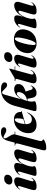

<svg xmlns="http://www.w3.org/2000/svg" viewBox="1495 -2270 988 4018"><g transform="rotate(-90 1989.0 -261.0)"><path d="M213 -496Q177 -496 156.5 -514.2Q136 -532.5 136 -561Q136 -587 151.2 -611.5Q166.5 -636 193.8 -652Q221 -668 257.5 -668Q302 -668 321.8 -649.8Q341.5 -631.5 341.5 -603.5Q341.5 -559.5 308.5 -527.8Q275.5 -496 213 -496ZM213.5 -121Q201.5 -80.5 204.8 -66.8Q208 -53 218.5 -53Q228.5 -53 239 -61.5Q249.5 -70 265 -91Q269.5 -97 270.8 -98.5Q272 -100 274 -100Q280 -100 273 -85Q255 -45.5 210.5 -17.8Q166 10 94.5 10Q36 10 24.5 -17.8Q13 -45.5 30 -103L97 -324Q106 -353.5 104.5 -366.2Q103 -379 93 -379Q83.5 -379 71.2 -370.5Q59 -362 37 -337Q31 -331 28 -331Q24.5 -331 29 -339Q59.5 -391 107.8 -424.5Q156 -458 211.5 -458Q259.5 -458 278 -427.5Q296.5 -397 279 -339Z M331.5 -331Q326.5 -331 332.5 -339Q363 -391 414.8 -424.5Q466.5 -458 521 -458Q587.5 -458 587.5 -403Q587.5 -376 576.5 -339.8Q565.5 -303.5 557 -275.5Q593 -345.5 635.5 -385.2Q678 -425 719.2 -441.5Q760.5 -458 793.5 -458Q842.5 -458 861 -427.5Q879.5 -397 862 -339L797.5 -121Q785.5 -80.5 788.8 -66.8Q792 -53 802.5 -53Q812.5 -53 823 -61.5Q833.5 -70 849 -91Q853.5 -97 854.8 -98.5Q856 -100 858 -100Q864 -100 857 -85Q839 -45.5 795 -17.8Q751 10 679.5 10Q621 10 609.5 -17.8Q598 -45.5 615 -103L673.5 -298.5Q686 -340 682.8 -354.2Q679.5 -368.5 662 -368.5Q641 -368.5 605 -328Q569 -287.5 536 -195Q524.5 -161.5 518 -127.5Q511.5 -93.5 511.5 -76Q511.5 -64 516.5 -56.8Q521.5 -49.5 521.5 -39Q521.5 -16.5 483 -3.2Q444.5 10 372.5 10Q330 10 321.5 -5.2Q313 -20.5 323.5 -57L400.5 -324Q409 -353.5 407.8 -366.2Q406.5 -379 396.5 -379Q387 -379 374.8 -370.5Q362.5 -362 340.5 -337Q334.5 -331 331.5 -331Z M952.5 -442Q952.5 -448 960.5 -448H1012.5L1051 -589.5Q1072.5 -668.5 1119.2 -701.8Q1166 -735 1235 -735Q1285.5 -735 1310.5 -716.8Q1335.5 -698.5 1335.5 -674.5Q1335.5 -653 1319 -638.2Q1302.5 -623.5 1274.5 -623.5Q1249 -623.5 1220.8 -637.8Q1192.5 -652 1167.5 -666.2Q1142.5 -680.5 1126.5 -680.5Q1106.5 -680.5 1103.5 -660.5Q1100.5 -640.5 1114 -615.5Q1127.5 -590.5 1145.8 -562.5Q1164 -534.5 1177 -505.5Q1190 -476.5 1186.5 -448H1239.5Q1247 -448 1247 -442.5Q1247 -436 1237 -436H1183.5L1053 60.5Q1045.5 88.5 1045.5 104Q1045.5 119.5 1054.2 127.8Q1063 136 1071.8 140.8Q1080.5 145.5 1080.5 151.5Q1080.5 160.5 1056 175.2Q1031.5 190 991.8 201.5Q952 213 906 213Q866 213 856.2 192.2Q846.5 171.5 860.5 119.5L990 -363Q1001.5 -407 994.2 -421.5Q987 -436 960.5 -436Q952.5 -436 952.5 -442Z M1644 -175Q1603.5 -85 1537.8 -37.5Q1472 10 1381 10Q1293.5 10 1247.2 -43Q1201 -96 1213.5 -197Q1222.5 -271.5 1261 -331.8Q1299.5 -392 1360.8 -427.5Q1422 -463 1499 -463Q1554.5 -463 1589.5 -443.8Q1624.5 -424.5 1640.5 -393.5Q1656.5 -362.5 1654.5 -327Q1654 -320.5 1656.8 -316Q1659.5 -311.5 1669 -309.5Q1675 -308.5 1675 -305Q1675 -302 1669 -300Q1659 -297.5 1630 -289.5Q1601 -281.5 1561.2 -270.2Q1521.5 -259 1479 -246.8Q1436.5 -234.5 1400 -224Q1396.5 -159 1421.8 -123.8Q1447 -88.5 1504.5 -88.5Q1582.5 -88.5 1634 -180.5Q1638.5 -187 1642.5 -185.5Q1648 -184 1644 -175ZM1402.5 -251.5Q1401.5 -243.5 1401 -236Q1427.5 -243.5 1454.5 -251.2Q1481.5 -259 1503 -265Q1510.5 -286.5 1515.8 -317Q1521 -347.5 1521.5 -385Q1522.5 -447 1495.5 -447Q1468 -447 1441.2 -395.8Q1414.5 -344.5 1402.5 -251.5Z M2210 -105Q2180.5 -41.5 2141.8 -15.8Q2103 10 2048 10Q1970 10 1952.5 -73L1929 -183.5Q1907.5 -180 1884 -176.5Q1875.5 -142 1873.2 -118Q1871 -94 1871 -76Q1871 -64.5 1876 -57Q1881 -49.5 1881 -39Q1881 -16.5 1842.2 -3.2Q1803.5 10 1730.5 10Q1685.5 10 1677 -4.8Q1668.5 -19.5 1678.5 -57L1783 -448.5Q1818.5 -582.5 1906 -658.8Q1993.5 -735 2132 -735Q2201.5 -735 2238.2 -713Q2275 -691 2275 -658Q2275 -636.5 2260.2 -621.2Q2245.5 -606 2219.5 -606Q2194.5 -606 2173.2 -621.8Q2152 -637.5 2133.2 -658.5Q2114.5 -679.5 2096.2 -695.2Q2078 -711 2059 -711Q2031.5 -711 2015.5 -652Q1988 -553 1969 -485.5Q1950 -418 1937.5 -373.2Q1925 -328.5 1917.5 -297.5Q1952.5 -369 2010.5 -413.5Q2068.5 -458 2139 -458Q2184 -458 2214.8 -431.8Q2245.5 -405.5 2237.5 -350.5Q2231.5 -307 2195.5 -274.8Q2159.5 -242.5 2083 -218L2118.5 -107.5Q2130 -72 2154 -72Q2167 -72 2176.5 -79.8Q2186 -87.5 2202.5 -109.5Q2205 -113 2208.5 -111.5Q2212.5 -109.5 2210 -105ZM2041.5 -403Q2005 -403 1960 -347.5Q1915 -292 1886.5 -187.5Q2046.5 -212.5 2070 -347Q2074.5 -373.5 2065.2 -388.2Q2056 -403 2041.5 -403Z M2335 -430.5 2304 -436Q2298 -437.5 2298 -442.5Q2298 -448 2305 -448H2355.5Q2362 -448 2370.5 -453L2546 -557Q2552 -561 2558 -561Q2563 -561 2563 -554Q2563 -550 2561 -542L2535 -448H2603.5Q2611 -448 2611 -442.5Q2611 -436 2601 -436H2532L2445.5 -121Q2434.5 -81.5 2440.2 -67.2Q2446 -53 2459 -53Q2488 -53 2522.5 -103Q2526.5 -109 2528 -110.5Q2529.5 -112 2531.5 -112Q2538 -112 2530.5 -97Q2509 -53 2458.8 -21.5Q2408.5 10 2337.5 10Q2279.5 10 2263.2 -17.5Q2247 -45 2263 -103L2346.5 -403Q2353 -427.5 2335 -430.5Z M2777.5 -496Q2741.5 -496 2721 -514.2Q2700.5 -532.5 2700.5 -561Q2700.5 -587 2715.8 -611.5Q2731 -636 2758.2 -652Q2785.5 -668 2822 -668Q2866.5 -668 2886.2 -649.8Q2906 -631.5 2906 -603.5Q2906 -559.5 2873 -527.8Q2840 -496 2777.5 -496ZM2778 -121Q2766 -80.5 2769.2 -66.8Q2772.5 -53 2783 -53Q2793 -53 2803.5 -61.5Q2814 -70 2829.5 -91Q2834 -97 2835.2 -98.5Q2836.5 -100 2838.5 -100Q2844.5 -100 2837.5 -85Q2819.5 -45.5 2775 -17.8Q2730.5 10 2659 10Q2600.5 10 2589 -17.8Q2577.5 -45.5 2594.5 -103L2661.5 -324Q2670.5 -353.5 2669 -366.2Q2667.5 -379 2657.5 -379Q2648 -379 2635.8 -370.5Q2623.5 -362 2601.5 -337Q2595.5 -331 2592.5 -331Q2589 -331 2593.5 -339Q2624 -391 2672.2 -424.5Q2720.5 -458 2776 -458Q2824 -458 2842.5 -427.5Q2861 -397 2843.5 -339Z M3177 -463Q3243.5 -463 3291.8 -437Q3340 -411 3364.5 -363.8Q3389 -316.5 3382.5 -253.5Q3375 -181 3339.2 -121.2Q3303.5 -61.5 3240.2 -25.8Q3177 10 3086 10Q3024 10 2976.8 -16Q2929.5 -42 2905.2 -89.2Q2881 -136.5 2887 -199Q2895 -274.5 2931.5 -334Q2968 -393.5 3030.2 -428.2Q3092.5 -463 3177 -463ZM3086 -8.5Q3101.5 -8.5 3118.8 -35.2Q3136 -62 3152.5 -105.5Q3169 -149 3182.5 -200.2Q3196 -251.5 3204.5 -301.8Q3213 -352 3213.5 -391.5Q3214 -424 3205.5 -434.2Q3197 -444.5 3183.5 -444.5Q3167.5 -444.5 3150.2 -417.8Q3133 -391 3116.5 -347.5Q3100 -304 3086.5 -252.8Q3073 -201.5 3065 -151.2Q3057 -101 3056 -61.5Q3055.5 -29.5 3063.8 -19Q3072 -8.5 3086 -8.5Z M3421 -331Q3416 -331 3422 -339Q3452.5 -391 3504.2 -424.5Q3556 -458 3610.5 -458Q3677 -458 3677 -403Q3677 -376 3666 -339.8Q3655 -303.5 3646.5 -275.5Q3682.5 -345.5 3725 -385.2Q3767.5 -425 3808.8 -441.5Q3850 -458 3883 -458Q3932 -458 3950.5 -427.5Q3969 -397 3951.5 -339L3887 -121Q3875 -80.5 3878.2 -66.8Q3881.5 -53 3892 -53Q3902 -53 3912.5 -61.5Q3923 -70 3938.5 -91Q3943 -97 3944.2 -98.5Q3945.5 -100 3947.5 -100Q3953.5 -100 3946.5 -85Q3928.5 -45.5 3884.5 -17.8Q3840.5 10 3769 10Q3710.5 10 3699 -17.8Q3687.5 -45.5 3704.5 -103L3763 -298.5Q3775.5 -340 3772.2 -354.2Q3769 -368.5 3751.5 -368.5Q3730.5 -368.5 3694.5 -328Q3658.5 -287.5 3625.5 -195Q3614 -161.5 3607.5 -127.5Q3601 -93.5 3601 -76Q3601 -64 3606 -56.8Q3611 -49.5 3611 -39Q3611 -16.5 3572.5 -3.2Q3534 10 3462 10Q3419.5 10 3411 -5.2Q3402.5 -20.5 3413 -57L3490 -324Q3498.5 -353.5 3497.2 -366.2Q3496 -379 3486 -379Q3476.5 -379 3464.2 -370.5Q3452 -362 3430 -337Q3424 -331 3421 -331Z"/></g></svg>

Font: Fraunces 144pt S000 Black
Style: Italic
Weight: 900
Italic angle: -16°
Version: Version 1.000; ttfautohint (v1.8.3)